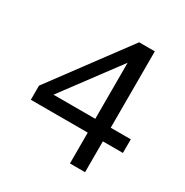

<svg xmlns="http://www.w3.org/2000/svg" viewBox="-166 -859 960 995"><g transform="rotate(30 314.0 -361.5)"><path d="M387 0V-184.5H46.5V-269L383.5 -723H477.5V-266H597.5V-184.5H477.5V0ZM135 -266H385V-601.5Z"/></g></svg>

Font: Public Sans Thin
Style: Regular
Weight: 400
Version: Version 2.001